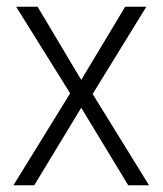

<svg xmlns="http://www.w3.org/2000/svg" viewBox="-20 -552 485 572"><path d="M189 -274 28 -532H92L222 -314L353 -532H416L256 -272L424 0H362L222 -231L82 0H20Z"/></svg>

Font: Noto Sans Kannada SemiCondensed Light
Style: Regular
Weight: 300
Width: 4
Designer: Jelle Bosma - Monotype Design Team
Foundry: Monotype Imaging Inc.
Version: Version 2.005; ttfautohint (v1.8.4.7-5d5b)